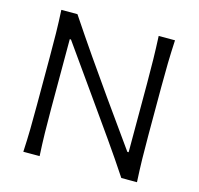

<svg xmlns="http://www.w3.org/2000/svg" viewBox="-107 -858 1005 972"><g transform="rotate(15 395.0 -372.0)"><path d="M97.2 0Q100.6 -62.5 101.6 -120.1Q102.5 -177.7 102.5 -246.6V-495.6Q102.5 -564.9 101.6 -622.8Q100.6 -680.7 97.2 -743.7H181.6Q247.1 -645.5 310.1 -554.4Q373 -463.4 436 -374.5L606 -135.7H612.8V-495.6Q612.8 -564.9 611.6 -622.8Q610.4 -680.7 607.4 -743.7H692.9Q689.5 -680.7 688.2 -622.8Q687 -564.9 687 -495.6V-246.6Q687 -177.7 688.2 -120.1Q689.5 -62.5 692.9 0H610.8Q556.2 -83 493.4 -172.4Q430.7 -261.7 353.5 -370.6L183.1 -611.3H176.8V-246.6Q176.8 -177.7 178 -120.1Q179.2 -62.5 182.6 0Z"/></g></svg>

Font: Pinar-FD Regular
Style: FD-Regular
Weight: 400
Designer: Amin Abedi
Version: Version 3.000